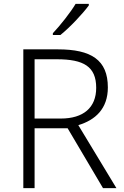

<svg xmlns="http://www.w3.org/2000/svg" viewBox="-20 -968 640 988"><path d="M437 -940V-948H369C343 -904 289 -836 252 -797V-788H291C341 -828 407 -899 437 -940ZM278 -714H100V0H158V-308H328L510 0H579L383 -324C470 -350 535 -408 535 -518C535 -660 449 -714 278 -714ZM273 -663C410 -663 475 -626 475 -516C475 -414 409 -358 293 -358H158V-663Z"/></svg>

Font: Noto Sans Meetei Mayek Light
Style: Regular
Weight: 300
Designer: Monotype Design Team and Neelakash Kshetrimayum
Foundry: Monotype Imaging Inc.
Version: Version 2.002